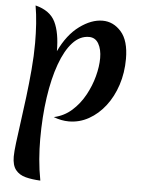

<svg xmlns="http://www.w3.org/2000/svg" viewBox="-61 -651 771 1028"><g transform="rotate(5 324.5 -137.0)"><path d="M223 -369Q266 -460 329.5 -506.5Q393 -553 453 -553Q511 -553 553 -505.5Q595 -458 595 -360Q595 -285 573.5 -219.5Q552 -154 514 -105Q476 -56 426 -28Q376 0 319 0Q279 0 237 -16Q292 -28 333 -64.5Q374 -101 401.5 -151Q429 -201 443 -254Q457 -307 457 -352Q457 -399 439.5 -429.5Q422 -460 388 -460Q339 -460 300 -417.5Q261 -375 233 -297.5Q205 -220 190 -116.5Q175 -13 175 108Q175 160 179.5 215.5Q184 271 195 329Q150 327 115.5 318Q81 309 61.5 284.5Q42 260 42 213Q42 188 48 139Q54 90 63 26Q72 -38 81 -111Q90 -184 96.5 -259Q103 -334 103 -402Q103 -455 99.5 -506Q96 -557 88 -603Q167 -583 195 -525.5Q223 -468 223 -369Z"/></g></svg>

Font: Merienda SemiBold
Style: Regular
Weight: 600
Designer: Eduardo Rodriguez Tunni
Foundry: Eduardo Rodriguez Tunni
Version: Version 2.001; ttfautohint (v1.8.4.7-5d5b)